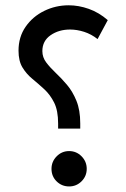

<svg xmlns="http://www.w3.org/2000/svg" viewBox="-20 -688 466 708"><path d="M48.3 -501Q48.3 -551.8 74.5 -589.4Q100.6 -627 142.8 -647.7Q185.1 -668.5 233.4 -668.5Q270 -668.5 307.4 -655.3Q344.7 -642.1 377.4 -613.8L339.8 -543.9Q316.9 -562 290.3 -570.6Q263.7 -579.1 238.3 -579.1Q196.8 -579.1 166.5 -558.1Q136.2 -537.1 136.2 -499.5Q136.2 -476.6 150.4 -457.8Q164.6 -439 185.3 -419.4Q206.1 -399.9 226.8 -375.5Q247.6 -351.1 261.7 -316.7Q275.9 -282.2 275.9 -232.9V-213.9H194.3V-232.9Q194.3 -280.3 179.7 -309.6Q165 -338.9 143.3 -358.9Q121.6 -378.9 99.6 -397Q77.6 -415 63 -439Q48.3 -462.9 48.3 -501ZM169.9 -65.4Q169.9 -92.3 189 -111.6Q208 -130.9 234.9 -130.9Q261.7 -130.9 280.8 -111.6Q299.8 -92.3 299.8 -65.4Q299.8 -38.6 280.8 -19.5Q261.7 -0.5 234.9 -0.5Q208 -0.5 189 -19Q169.9 -37.6 169.9 -65.4Z"/></svg>

Font: Vazirmatn FD
Style: Regular
Weight: 400
Designer: Saber Rastikerdar
Foundry: Saber Rastikerdar
Version: Version 33.001